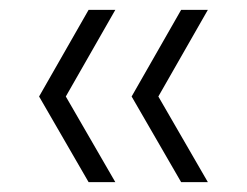

<svg xmlns="http://www.w3.org/2000/svg" viewBox="-20 -481 499 388"><path d="M213 -113 113 -286 213 -461H159L59 -286L159 -113ZM400 -113 300 -286 400 -461H346L246 -286L346 -113Z"/></svg>

Font: Gantari Light
Style: Regular
Weight: 300
Designer: Anugrah Pasau
Foundry: Lafontype
Version: Version 1.000